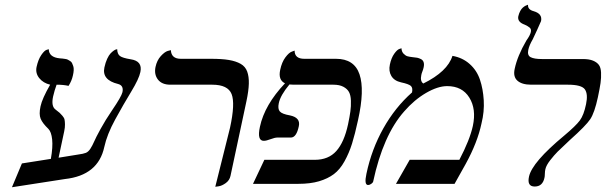

<svg xmlns="http://www.w3.org/2000/svg" viewBox="-20 -766 2525 800"><path d="M305.7 -122.1Q327.6 -125 337.9 -129.2Q348.1 -133.3 356.7 -146.5Q365.2 -159.7 372.1 -175.8Q378.9 -191.9 398.9 -228.5Q418.9 -265.1 446.8 -306.2Q485.8 -363.3 490.2 -381.8Q496.1 -409.7 472.2 -416Q403.8 -432.6 415 -484.9Q419.4 -505.4 426.5 -520.8Q433.6 -536.1 440.7 -543.5Q447.8 -550.8 454.1 -555.2Q460.4 -559.6 464.4 -560.1L468.3 -561Q468.8 -541 479.7 -532.7Q490.7 -524.4 524.4 -519Q574.7 -511.7 564.9 -465.8Q559.1 -437.5 526.9 -384.5Q494.6 -331.5 460.2 -268.6Q425.8 -205.6 414.6 -153.8Q389.2 -35.2 250.5 -20L29.8 14.2L71.3 -85L191.9 -104Q200.7 -153.3 197.3 -185.1Q193.8 -216.8 181.6 -229Q157.2 -252.4 149.4 -271.2Q141.6 -290 148.9 -323.2Q155.8 -355.5 189 -413.1Q160.2 -419.9 143.6 -440.4Q127 -460.9 132.3 -486.8Q139.2 -518.1 151.9 -536.6Q164.6 -555.2 173.8 -558.1L183.1 -561Q184.1 -527.3 229 -522.9Q236.8 -522.5 240.2 -522Q243.7 -521.5 251.2 -520.5Q258.8 -519.5 262.7 -517.3Q266.6 -515.1 272.2 -511.7Q277.8 -508.3 280.3 -502.9Q282.7 -497.6 285.2 -490.5Q287.6 -483.4 287.1 -473.4Q286.6 -463.4 283.7 -451.2Q278.8 -428.7 265.6 -408.2Q244.6 -413.1 215.8 -413.1Q207 -389.2 201.2 -363.8Q192.4 -322.8 211.9 -309.1Q224.1 -299.8 228.5 -295.9Q232.9 -292 240.2 -283.4Q247.6 -274.9 249 -267.3Q250.5 -259.8 250.7 -247.6Q251 -235.4 247.6 -219.2L224.1 -108.9Z M877 12.2 938.5 -233.9Q960.4 -334.5 945.1 -373.8Q929.7 -413.1 864.3 -413.1H689.5Q654.8 -413.1 638.2 -434.3Q621.6 -455.6 627.9 -486.8Q633.8 -514.6 649.9 -532.2Q666 -549.8 678.7 -553.7L691.9 -557.1Q693.8 -521 733.4 -521H859.4Q904.8 -521 933.8 -516.1Q962.9 -511.2 982.7 -500Q1002.4 -488.8 1010 -467.8Q1017.6 -446.8 1016.8 -417.5Q1016.1 -388.2 1006.8 -344.2L940.4 -33.2Q936.5 -14.6 920.7 -3.2Q904.8 8.3 890.6 10.3Z M1430.2 -248Q1437 -280.3 1439.9 -301.8Q1442.9 -323.2 1442.1 -346.2Q1441.4 -369.1 1434.1 -382.6Q1426.8 -396 1410.6 -404.5Q1394.5 -413.1 1369.1 -413.1H1203.1Q1194.3 -413.1 1186 -414.1Q1148.4 -369.1 1141.6 -335.9Q1136.7 -312.5 1145.8 -301.8Q1154.8 -291 1188 -285.2Q1232.9 -275.9 1225.1 -240.2Q1215.3 -193.4 1192.4 -192.9H1136.2Q1125 -192.9 1107.2 -186Q1089.4 -179.2 1079.1 -179.2Q1050.3 -179.2 1063 -237.8Q1082.5 -329.1 1167.5 -418.9Q1138.2 -432.6 1147.5 -475.1Q1154.3 -507.3 1169.2 -527.1Q1184.1 -546.9 1195.8 -550.8L1207.5 -555.2Q1207.5 -521 1248 -521H1379.9Q1456.1 -521 1478 -456.3Q1500 -391.6 1471.7 -265.1Q1459 -206.5 1446.8 -167.5Q1434.6 -128.4 1415.5 -94Q1396.5 -59.6 1371.1 -40.5Q1345.7 -21.5 1309.3 -10.7Q1272.9 0 1223.1 0H1034.2L1081.5 -100.1H1291.5Q1348.6 -100.1 1381.3 -136.7Q1414.1 -173.3 1430.2 -248Z M1865.2 -533.2Q1907.2 -525.9 1937 -499.3Q1966.8 -472.7 1979.7 -434.3Q1992.7 -396 1995.6 -348.4Q1998.5 -300.8 1986.3 -252Q1969.7 -172.9 1920.4 -83L1874 0H1629.9L1687 -100.1H1894Q1937.5 -183.1 1950.2 -241.2Q1965.3 -311.5 1935.5 -359.4Q1905.8 -407.2 1843.3 -407.2Q1804.2 -407.2 1755.1 -378.7Q1706.1 -350.1 1664.1 -301.8Q1576.2 -202.6 1534.7 -8.8Q1533.7 -4.9 1526.9 0Q1520 4.9 1513.7 4.9Q1496.6 4.9 1506.8 -42Q1528.3 -144 1577.4 -231.4Q1626.5 -318.8 1696.8 -380.9Q1700.7 -399.9 1691.9 -408Q1683.1 -416 1650.9 -422.9Q1622.6 -429.2 1610.6 -449.5Q1598.6 -469.7 1604.5 -497.1Q1610.4 -524.9 1622.6 -542Q1634.8 -559.1 1644 -562L1652.8 -564.9Q1653.3 -550.8 1661.6 -542.2Q1669.9 -533.7 1678 -531.5Q1686 -529.3 1699.2 -527.8Q1710.9 -526.9 1718.3 -525.4Q1725.6 -523.9 1733.9 -519.8Q1742.2 -515.6 1745.1 -506.8Q1748 -498 1745.1 -484.9Q1743.2 -476.1 1739.7 -467.5Q1736.3 -459 1735.4 -453.1Q1730 -427.7 1743.7 -418Q1844.7 -467.8 1865.2 -533.2Z M2181.2 -558.1Q2176.3 -535.2 2191.2 -527.6Q2206.1 -520 2237.8 -520H2408.2Q2434.6 -520 2450.7 -513.4Q2466.8 -506.8 2475.1 -495.8Q2483.4 -484.9 2484.4 -463.6Q2485.4 -442.4 2482.2 -419.9Q2479 -397.5 2471.2 -360.8Q2457.5 -296.9 2439.5 -269.5Q2421.4 -242.2 2354 -182.1Q2317.4 -147.9 2303.2 -133.8Q2289.1 -119.6 2272.5 -98.4Q2255.9 -77.1 2252.4 -61Q2250.5 -53.2 2250.2 -41.5Q2250 -29.8 2248.5 -24.9Q2240.7 11.2 2208 11.2Q2175.3 11.2 2184.1 -29.8Q2196.8 -89.8 2331.1 -201.2Q2379.4 -241.7 2396 -264.2Q2412.6 -286.6 2421.9 -332Q2430.7 -374 2417 -393.6Q2403.3 -413.1 2346.2 -413.1H2193.4Q2154.8 -413.1 2136 -429.7Q2117.2 -446.3 2124.5 -479Q2135.7 -532.7 2173.3 -597.2Q2189 -619.1 2191.9 -632.8Q2194.3 -644.5 2187 -650.9Q2179.7 -657.2 2166.5 -663.1Q2134.8 -674.3 2139.6 -698.2Q2142.6 -710.9 2147.7 -720.2Q2152.8 -729.5 2158.2 -734.1Q2163.6 -738.8 2168.5 -741.5Q2173.3 -744.1 2176.8 -745.1L2180.2 -746.1Q2178.2 -726.1 2204.1 -719.2Q2240.7 -708.5 2234.4 -678.2Q2233.9 -675.8 2218.5 -642.3Q2203.1 -608.9 2199.7 -602.1Q2185.1 -577.1 2181.2 -558.1Z"/></svg>

Font: Linux Biolinum
Style: Italic
Weight: 400
Italic angle: -12°
Designer: Philipp H. Poll
Foundry: Philipp H. Poll
Version: Version 1.1.3 ; ttfautohint (v0.9)